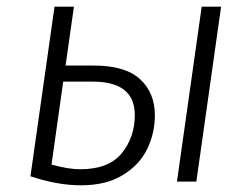

<svg xmlns="http://www.w3.org/2000/svg" viewBox="-20 -543 749 574"><path d="M443 -198Q443 -145 420 -97.5Q397 -50 347 -19.5Q297 11 222 11Q152 11 71 -16L143 -523H201L176 -347H261Q354 -347 398.5 -306.5Q443 -266 443 -198ZM641 -523 567 0H509L583 -523ZM383 -199Q383 -299 257 -299H169L134 -51Q184 -37 220 -37Q305 -37 344 -85Q383 -133 383 -199Z"/></svg>

Font: Fira Sans Light
Style: Italic
Weight: 300
Italic angle: -8°
Designer: bBox Type GmbH & Carrois Corporate GbR & Edenspiekermann AG
Foundry: bBox Type GmbH & Carrois Corporate GbR & Edenspiekermann AG
Version: Version 4.301